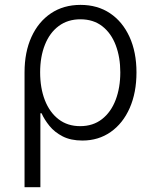

<svg xmlns="http://www.w3.org/2000/svg" viewBox="-20 -570 637 794"><path d="M81.5 204.1V-270.5Q81.5 -354.5 110.1 -417.2Q138.7 -480 190.7 -514.9Q242.7 -549.8 313 -549.8Q383.3 -549.8 435.1 -515.1Q486.8 -480.5 515.6 -417.5Q544.4 -354.5 544.4 -270.5Q544.4 -187 516.4 -123.3Q488.3 -59.6 437.7 -24.2Q387.2 11.2 320.8 11.2Q272.5 11.2 239 -6.1Q205.6 -23.4 184.6 -49.3Q163.6 -75.2 151.9 -101.6H147V204.1ZM311.5 -48.3Q364.7 -48.3 401.9 -77.4Q439 -106.4 458.3 -157Q477.5 -207.5 477.5 -271Q477.5 -333 458.7 -382.8Q439.9 -432.6 403.1 -461.4Q366.2 -490.2 312.5 -490.2Q260.3 -490.2 222.9 -462.4Q185.5 -434.6 165.8 -385Q146 -335.4 146 -271Q146 -206.1 165.5 -155.8Q185.1 -105.5 222.2 -76.9Q259.3 -48.3 311.5 -48.3Z"/></svg>

Font: Inter 16pt Light
Style: Regular
Weight: 300
Version: Version 4.001;git-66647c0bb